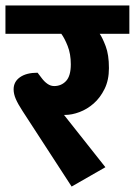

<svg xmlns="http://www.w3.org/2000/svg" viewBox="-30 -662 495 705"><path d="M357 -48 233 23 53 -254Q36 -280 28 -298.5Q20 -317 20 -334Q20 -362 43.5 -378.5Q67 -395 108 -395L124 -374Q133 -362 144.5 -354Q156 -346 169 -346Q195 -346 212.5 -364.5Q230 -383 230 -426Q230 -464 218.5 -493Q207 -522 195 -538H-10V-642H445V-538H336Q346 -524 358 -492.5Q370 -461 370 -412Q370 -368 354 -335.5Q338 -303 314 -282Q290 -261 262 -250.5Q234 -240 209 -240H205Z"/></svg>

Font: Mukta ExtraBold
Style: Regular
Weight: 800
Designer: Girish Dalvi and Yashodeep Gholap
Foundry: Ek Type
Version: Version 2.538;PS 1.002;hotconv 16.6.51;makeotf.lib2.5.65220;